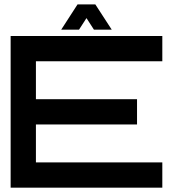

<svg xmlns="http://www.w3.org/2000/svg" viewBox="-20 -870 802 890"><path d="M732.4 -703.1V-585.9H146.5V-410.2H615.2V-293H146.5V-117.2H732.4V0H29.3V-703.1ZM498 -732.4H415.5L380.9 -786.1L346.2 -732.4H263.7L339.4 -849.6H421.9Z"/></svg>

Font: Gerhaus
Style: Regular
Weight: 400
Designer: GGBotNet
Foundry: GGBotNet
Version: 1.01